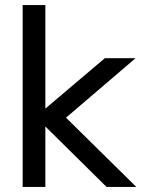

<svg xmlns="http://www.w3.org/2000/svg" viewBox="-20 -742 561 762"><path d="M403 0 160 -240V0H70V-722H160V-311L396 -511H518L242 -275L521 0Z"/></svg>

Font: Gen
Style: Regular
Weight: 400
Version: Version 1.000;PS 001.001;hotconv 1.0.56